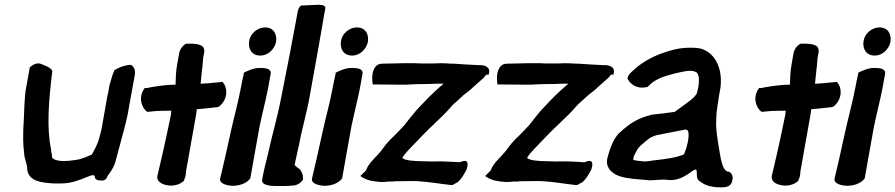

<svg xmlns="http://www.w3.org/2000/svg" viewBox="-20 -767 3754 805"><path d="M87 -385C83 -350 81 -303 80 -269C79 -254 79 -241 78 -235V-234C77 -197 76 -162 81 -128C81 -102 95 -78 94 -58V-57C100 -5 158 -1 204 2H205C217 2 228 3 242 2C314 0 368 -45 377 -29C377 -10 397 -10 409 -10C418 -10 427 -16 430 -28C444 -46 459 -68 465 -93C477 -137 489 -182 501 -227L506 -247L516 -290L519 -308C522 -320 521 -327 524 -336L545 -452C548 -469 545 -486 529 -495H527C502 -494 478 -484 460 -473C456 -464 451 -452 448 -441V-440C447 -435 439 -413 437 -399C435 -385 433 -373 430 -364L406 -227C401 -207 397 -189 391 -172C384 -154 375 -136 365 -119C342 -109 321 -99 295 -96H294C264 -91 233 -89 209 -98C205 -101 200 -104 198 -107C199 -117 196 -126 194 -133V-137L195 -139L194 -141C175 -234 184 -340 199 -467L200 -469C192 -486 165 -493 152 -499C134 -506 117 -495 105 -485Z M587 -398C558 -361 573 -316 596 -299L599 -298L619 -300C644 -303 669 -302 698 -303L697 -288C668 -146 655 -94 641 -34L640 -31C635 -8 656 5 678 9C702 15 733 9 751 -9L752 -11V-13C760 -28 759 -41 760 -49C772 -115 782 -173 803 -291L805 -309C830 -311 859 -314 884 -317C887 -317 894 -317 901 -322C938 -355 933 -401 915 -421L913 -424C909 -423 893 -421 885 -421H884C861 -418 843 -417 821 -416C823 -435 825 -455 827 -474C830 -491 830 -514 833 -532L834 -537C835 -543 840 -555 833 -567V-568C825 -580 803 -585 764 -584H761C746 -577 734 -560 731 -543L723 -498C717 -466 717 -440 716 -412C682 -412 646 -407 611 -401L597 -398ZM900 -323 903 -326 901 -325C900 -324 901 -324 900 -323Z M903 -18C899 3 931 11 955 12C983 12 1014 3 1030 -20V-22C1041 -87 1055 -160 1068 -235C1079 -289 1093 -341 1104 -397L1115 -458C1118 -477 1098 -483 1066 -482C1044 -482 1020 -471 1002 -462V-457C998 -438 993 -418 990 -399C978 -336 961 -275 949 -221C931 -137 916 -73 904 -22ZM1025 -597C1019 -564 1034 -534 1072 -534C1103 -534 1130 -560 1137 -589L1138 -598C1140 -621 1130 -652 1091 -652C1059 -652 1030 -626 1025 -597Z M1080 -18C1071 10 1111 13 1143 13C1164 13 1187 13 1208 11C1227 10 1242 -1 1250 -13C1252 -32 1246 -46 1238 -56V-57C1230 -61 1224 -67 1215 -75L1217 -84C1218 -91 1220 -98 1222 -106V-107C1225 -124 1229 -139 1233 -156C1246 -229 1266 -290 1280 -372C1305 -507 1328 -641 1344 -733C1346 -742 1333 -747 1318 -747C1308 -747 1291 -746 1250 -744H1242C1236 -738 1230 -730 1229 -722C1208 -607 1183 -477 1158 -353C1144 -279 1117 -186 1103 -119C1095 -87 1085 -49 1080 -18Z M1288 -18C1284 3 1316 11 1340 12C1368 12 1399 3 1415 -20V-22C1426 -87 1440 -160 1453 -235C1464 -289 1478 -341 1489 -397L1500 -458C1503 -477 1483 -483 1451 -482C1429 -482 1405 -471 1387 -462V-457C1383 -438 1378 -418 1375 -399C1363 -336 1346 -275 1334 -221C1316 -137 1301 -73 1289 -22ZM1410 -597C1404 -564 1419 -534 1457 -534C1488 -534 1515 -560 1522 -589L1523 -598C1525 -621 1515 -652 1476 -652C1444 -652 1415 -626 1410 -597Z M1542 -458C1539 -439 1541 -426 1543 -413L1653 -412H1684L1721 -414C1742 -414 1760 -415 1781 -415L1811 -416C1817 -417 1830 -416 1838 -416H1840C1817 -397 1789 -371 1763 -344C1746 -325 1728 -309 1712 -288C1701 -274 1690 -262 1677 -244C1670 -236 1661 -227 1653 -218L1645 -210C1623 -189 1604 -170 1590 -151C1572 -124 1560 -116 1534 -86C1533 -85 1530 -81 1530 -80C1523 -72 1518 -62 1514 -52L1491 -29L1500 -23C1519 -11 1544 -6 1577 -4H1578C1588 -4 1598 -4 1610 -6H1630L1632 -7L1716 -8C1722 -8 1727 -7 1737 -7C1784 -4 1825 4 1873 9H1877C1883 5 1884 5 1893 0C1912 -7 1936 -56 1936 -56C1936 -57 1952 -96 1924 -92C1919 -91 1916 -90 1909 -87C1905 -86 1898 -88 1888 -88C1857 -90 1826 -91 1789 -90C1776 -90 1765 -91 1752 -91C1719 -91 1673 -94 1667 -106C1683 -131 1707 -152 1728 -175C1763 -212 1788 -236 1829 -275C1848 -292 1864 -312 1881 -330C1895 -341 1910 -357 1922 -367C1936 -379 1949 -386 1964 -402C1976 -412 1992 -427 2007 -440H2008V-441C2013 -446 2017 -453 2019 -454H2029L2031 -464C2034 -482 2018 -494 1993 -494H1984L1929 -497L1883 -500H1874C1859 -501 1842 -502 1826 -502L1797 -501H1744C1730 -502 1717 -502 1703 -502H1673L1581 -500C1555 -500 1545 -475 1542 -458Z M2065 -458C2062 -439 2064 -426 2066 -413L2176 -412H2207L2244 -414C2265 -414 2283 -415 2304 -415L2334 -416C2340 -417 2353 -416 2361 -416H2363C2340 -397 2312 -371 2286 -344C2269 -325 2251 -309 2235 -288C2224 -274 2213 -262 2200 -244C2193 -236 2184 -227 2176 -218L2168 -210C2146 -189 2127 -170 2113 -151C2095 -124 2083 -116 2057 -86C2056 -85 2053 -81 2053 -80C2046 -72 2041 -62 2037 -52L2014 -29L2023 -23C2042 -11 2067 -6 2100 -4H2101C2111 -4 2121 -4 2133 -6H2153L2155 -7L2239 -8C2245 -8 2250 -7 2260 -7C2307 -4 2348 4 2396 9H2400C2406 5 2407 5 2416 0C2435 -7 2459 -56 2459 -56C2459 -57 2475 -96 2447 -92C2442 -91 2439 -90 2432 -87C2428 -86 2421 -88 2411 -88C2380 -90 2349 -91 2312 -90C2299 -90 2288 -91 2275 -91C2242 -91 2196 -94 2190 -106C2206 -131 2230 -152 2251 -175C2286 -212 2311 -236 2352 -275C2371 -292 2387 -312 2404 -330C2418 -341 2433 -357 2445 -367C2459 -379 2472 -386 2487 -402C2499 -412 2515 -427 2530 -440H2531V-441C2536 -446 2540 -453 2542 -454H2552L2554 -464C2557 -482 2541 -494 2516 -494H2507L2452 -497L2406 -500H2397C2382 -501 2365 -502 2349 -502L2320 -501H2267C2253 -502 2240 -502 2226 -502H2196L2104 -500C2078 -500 2068 -475 2065 -458Z M2526 -101C2523 -86 2525 -72 2534 -59C2555 -29 2593 -22 2635 -17H2636L2704 -11C2729 -11 2757 -16 2777 -13C2784 -12 2791 -12 2797 -12H2798C2863 -17 2894 -73 2901 -51C2903 -42 2897 -16 2914 -7C2931 6 2949 15 2985 18H2986C3010 18 3043 24 3050 -9C3055 -24 3050 -40 3037 -47H3036L3029 -48C3007 -58 3002 -103 2995 -142C2990 -177 2980 -223 2983 -265L2984 -291C2986 -311 2992 -348 2995 -368L2999 -389C3012 -463 2988 -528 2940 -554C2921 -565 2904 -567 2875 -567C2829 -567 2796 -558 2751 -542C2713 -528 2665 -502 2632 -469C2626 -464 2613 -453 2611 -439V-436L2613 -434C2625 -411 2652 -397 2679 -400L2694 -402C2699 -406 2706 -413 2708 -415C2730 -434 2757 -446 2809 -459C2840 -466 2874 -475 2893 -467L2894 -466H2895C2913 -462 2915 -424 2903 -381V-380C2898 -358 2854 -332 2809 -298C2777 -293 2744 -290 2711 -286L2710 -285C2669 -276 2629 -256 2598 -228H2597C2590 -221 2584 -216 2577 -210V-209H2576C2551 -185 2536 -141 2526 -102ZM2635 -97 2637 -109C2638 -114 2643 -124 2650 -136C2660 -155 2671 -160 2690 -177C2704 -190 2719 -197 2736 -201C2776 -209 2816 -217 2854 -224C2856 -224 2861 -223 2865 -218C2872 -194 2860 -149 2848 -120C2813 -105 2768 -100 2725 -95H2724C2706 -92 2692 -90 2683 -90C2668 -92 2642 -93 2635 -97Z M3163 -398C3134 -361 3149 -316 3172 -299L3175 -298L3195 -300C3220 -303 3245 -302 3274 -303L3273 -288C3244 -146 3231 -94 3217 -34L3216 -31C3211 -8 3232 5 3254 9C3278 15 3309 9 3327 -9L3328 -11V-13C3336 -28 3335 -41 3336 -49C3348 -115 3358 -173 3379 -291L3381 -309C3406 -311 3435 -314 3460 -317C3463 -317 3470 -317 3477 -322C3514 -355 3509 -401 3491 -421L3489 -424C3485 -423 3469 -421 3461 -421H3460C3437 -418 3419 -417 3397 -416C3399 -435 3401 -455 3403 -474C3406 -491 3406 -514 3409 -532L3410 -537C3411 -543 3416 -555 3409 -567V-568C3401 -580 3379 -585 3340 -584H3337C3322 -577 3310 -560 3307 -543L3299 -498C3293 -466 3293 -440 3292 -412C3258 -412 3222 -407 3187 -401L3173 -398ZM3476 -323 3479 -326 3477 -325C3476 -324 3477 -324 3476 -323Z M3479 -18C3475 3 3507 11 3531 12C3559 12 3590 3 3606 -20V-22C3617 -87 3631 -160 3644 -235C3655 -289 3669 -341 3680 -397L3691 -458C3694 -477 3674 -483 3642 -482C3620 -482 3596 -471 3578 -462V-457C3574 -438 3569 -418 3566 -399C3554 -336 3537 -275 3525 -221C3507 -137 3492 -73 3480 -22ZM3601 -597C3595 -564 3610 -534 3648 -534C3679 -534 3706 -560 3713 -589L3714 -598C3716 -621 3706 -652 3667 -652C3635 -652 3606 -626 3601 -597Z"/></svg>

Font: Vapor
Style: BdObl
Weight: 700
Foundry: Cannot Into Space Fonts
Version: Version 0.179